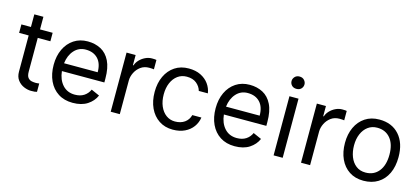

<svg xmlns="http://www.w3.org/2000/svg" viewBox="-60 -1220 3744 1711"><g transform="rotate(15 1812.0 -364.0)"><path d="M311.1 -545.5V-467.3H194.6V-156.2Q194.6 -116.5 209.3 -99.6Q224.1 -82.7 244.1 -79Q264.2 -75.3 279.8 -75.3Q290.5 -75.3 296.2 -76.2Q301.8 -77.1 312.5 -78.1V-1.4Q301.8 1.8 293 3Q284.1 4.3 258.5 4.3Q225.9 4.3 191.6 -10.3Q157.3 -24.9 134.1 -55.4Q110.8 -85.9 110.8 -133.5V-467.3H22.7V-545.5H110.8V-661.9H194.6V-545.5Z M643.5 11.4Q565.3 11.4 509.4 -24.7Q453.5 -60.7 423.5 -124.8Q393.5 -188.9 393.5 -272.7Q393.5 -354.4 423.3 -417.6Q453.1 -480.8 507.5 -516.7Q561.8 -552.6 634.9 -552.6Q703.1 -552.6 756.4 -524.3Q809.7 -496.1 840.2 -434.5Q870.7 -372.9 870.7 -272.7V-237.2H479Q487.2 -159.1 530.4 -111.5Q573.5 -63.9 643.5 -63.9Q693.5 -63.9 727.5 -85.9Q761.4 -108 778.4 -146.3L855.1 -112.2Q831.7 -57.9 778.6 -23.3Q725.5 11.4 643.5 11.4ZM636.4 -477.3Q572.4 -477.3 530.4 -430.8Q488.3 -384.2 479.4 -309.7H789.8Q789.8 -390.6 748.8 -433.9Q707.7 -477.3 636.4 -477.3Z M1267 -551.1V-464.5Q1260.7 -465.6 1249.8 -466.4Q1239 -467.3 1223 -467.3Q1177.6 -467.3 1145.1 -443.4Q1112.6 -419.4 1095 -383.7Q1077.4 -348 1076.7 -312.5V0H992.9V-545.5H1076.7V-451.7H1082.4Q1090.2 -478 1112 -501.4Q1133.9 -524.9 1163.9 -539.4Q1193.9 -554 1225.9 -554Q1255.7 -554 1267 -551.1Z M1786.9 -382.1H1703.1Q1692.5 -421.5 1658.6 -449.4Q1624.6 -477.3 1568.2 -477.3Q1520.6 -477.3 1484.7 -451Q1448.9 -424.7 1429 -378.6Q1409.1 -332.4 1409.1 -272.7Q1409.1 -210.2 1429.5 -163.2Q1449.9 -116.1 1485.6 -90Q1521.3 -63.9 1566.8 -63.9Q1620 -63.9 1655.7 -89.1Q1691.4 -114.3 1703.1 -159.1H1786.9Q1779.8 -110.8 1751.8 -72.3Q1723.7 -33.7 1676.8 -11.2Q1630 11.4 1566.8 11.4Q1493.6 11.4 1439.3 -24.7Q1384.9 -60.7 1355.1 -124.8Q1325.3 -188.9 1325.3 -272.7Q1325.3 -354.4 1354.9 -417.6Q1384.6 -480.8 1438.7 -516.7Q1492.9 -552.6 1566.8 -552.6Q1630.7 -552.6 1677.4 -529.5Q1724.1 -506.4 1752 -467.7Q1779.8 -429 1786.9 -382.1Z M2137.8 11.4Q2059.7 11.4 2003.7 -24.7Q1947.8 -60.7 1917.8 -124.8Q1887.8 -188.9 1887.8 -272.7Q1887.8 -354.4 1917.6 -417.6Q1947.4 -480.8 2001.8 -516.7Q2056.1 -552.6 2129.3 -552.6Q2197.4 -552.6 2250.7 -524.3Q2304 -496.1 2334.5 -434.5Q2365.1 -372.9 2365.1 -272.7V-237.2H1973.4Q1981.5 -159.1 2024.7 -111.5Q2067.8 -63.9 2137.8 -63.9Q2187.9 -63.9 2221.8 -85.9Q2255.7 -108 2272.7 -146.3L2349.4 -112.2Q2326 -57.9 2272.9 -23.3Q2219.8 11.4 2137.8 11.4ZM2130.7 -477.3Q2066.8 -477.3 2024.7 -430.8Q1982.6 -384.2 1973.7 -309.7H2284.1Q2284.1 -390.6 2243.1 -433.9Q2202.1 -477.3 2130.7 -477.3Z M2478.7 -681.8Q2478.7 -703.1 2494.7 -720.9Q2510.7 -738.6 2538.4 -738.6Q2566.1 -738.6 2582 -720.9Q2598 -703.1 2598 -681.8Q2598 -658.4 2582 -641.7Q2566.1 -625 2538.4 -625Q2510.7 -625 2494.7 -641.7Q2478.7 -658.4 2478.7 -681.8ZM2579.5 -545.5V0H2495.7V-545.5Z M3022.7 -551.1V-464.5Q3016.3 -465.6 3005.5 -466.4Q2994.7 -467.3 2978.7 -467.3Q2933.2 -467.3 2900.7 -443.4Q2868.3 -419.4 2850.7 -383.7Q2833.1 -348 2832.4 -312.5V0H2748.6V-545.5H2832.4V-451.7H2838.1Q2845.9 -478 2867.7 -501.4Q2889.6 -524.9 2919.6 -539.4Q2949.6 -554 2981.5 -554Q3011.4 -554 3022.7 -551.1Z M3325.3 11.4Q3249.3 11.4 3194.6 -24.7Q3139.9 -60.7 3110.4 -124.8Q3081 -188.9 3081 -272.7Q3081 -353.7 3110.4 -416.9Q3139.9 -480.1 3194.6 -516.3Q3249.3 -552.6 3325.3 -552.6Q3441.4 -552.6 3508.3 -477.6Q3575.3 -402.7 3575.3 -272.7Q3575.3 -185.4 3545.1 -121.6Q3514.9 -57.9 3458.8 -23.3Q3402.7 11.4 3325.3 11.4ZM3325.3 -63.9Q3402 -63.9 3446.7 -119.3Q3491.5 -174.7 3491.5 -272.7Q3491.5 -369.7 3446.7 -423.5Q3402 -477.3 3325.3 -477.3Q3276.3 -477.3 3240.2 -450.6Q3204.2 -424 3184.5 -377.8Q3164.8 -331.7 3164.8 -272.7Q3164.8 -214.5 3183.2 -167.1Q3201.7 -119.7 3237.6 -91.8Q3273.4 -63.9 3325.3 -63.9Z"/></g></svg>

Font: Interface
Style: Regular
Weight: 400
Designer: Rasmus Andersson
Foundry: rsms
Version: Version 1.8